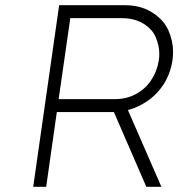

<svg xmlns="http://www.w3.org/2000/svg" viewBox="-20 -720 687 740"><path d="M108 0 208 -700H460Q522 -700 566.5 -672Q611 -644 629 -603Q647 -562 647 -521Q647 -506 645 -489Q636 -429 603 -384Q570 -339 520 -314Q497 -302 473 -296L602 0H544L419 -288Q415 -288 411 -288H199L158 0ZM206 -338H424Q467 -338 503 -357Q539 -376 562 -410Q585 -444 592 -487Q594 -500 594 -512Q594 -544 580.5 -576Q567 -608 532.5 -629Q498 -650 450 -650H251Z"/></svg>

Font: Lexend ExtLt
Style: Italic
Weight: 250
Italic angle: -8.13011°
Designer: Bonnie Shaver-Troup, Thomas Jockin
Foundry: Lexend
Version: Version 1.007